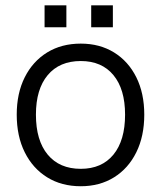

<svg xmlns="http://www.w3.org/2000/svg" viewBox="-20 -670 587 700"><path d="M312.5 -650.5H391.5V-570.5H312.5ZM142.5 -650.5H222V-570.5H142.5ZM41 -252Q41 -330 70.2 -388.2Q99.5 -446.5 152 -478.8Q204.5 -511 274.5 -511Q343.5 -511 395.8 -478.8Q448 -446.5 477 -388.2Q506 -330 506 -252Q506 -173.5 477 -114.8Q448 -56 395.8 -23.5Q343.5 9 274.5 9Q204.5 9 152 -23.5Q99.5 -56 70.2 -114.8Q41 -173.5 41 -252ZM436 -252Q436 -345 393.5 -396.2Q351 -447.5 274.5 -447.5Q197 -447.5 154 -396.2Q111 -345 111 -252Q111 -158 154 -106.2Q197 -54.5 274.5 -54.5Q351 -54.5 393.5 -106.2Q436 -158 436 -252Z"/></svg>

Font: Overused Grotesk Book
Style: Regular
Weight: 375
Version: Version 0.004